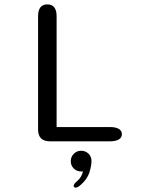

<svg xmlns="http://www.w3.org/2000/svg" viewBox="-20 -644 659 875"><path d="M238 -65H481.5Q507.5 -65 521.5 -56.5Q535.5 -48 535.5 -32Q535.5 -17 521.5 -8.5Q507.5 0 481.5 0H207.5Q153.5 0 153.5 -54V-569.5Q153.5 -624 195.5 -624Q238 -624 238 -569.5ZM350 43Q369 43 383 56Q397 69 397 90.5Q397 110.5 387.5 141.5Q378 172.5 348 198.5Q341 205 335 208Q329 211 324 211Q320 211 317.8 208.2Q315.5 205.5 315.5 203Q315.5 199 320 193Q324.5 187 333 180Q343 171.5 349.2 160.2Q355.5 149 358 137Q357 137.5 354.2 137.5Q351.5 137.5 350 137.5Q330 137.5 316.2 124Q302.5 110.5 302.5 90.5Q302.5 71 316.2 57Q330 43 350 43Z"/></svg>

Font: Sono Monospace
Style: Regular
Weight: 400
Designer: Tyler Finck
Foundry: Tyler Finck
Version: Version 2.112